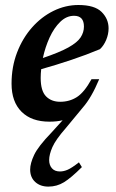

<svg xmlns="http://www.w3.org/2000/svg" viewBox="-20 -462 450 748"><path d="M303 -43.5 236 37.5Q197 82 184.2 111Q171.5 140 171.5 161.5Q171.5 181 182.2 193.5Q193 206 213.5 206Q228.5 206 244.2 199Q260 192 287.5 170.5L299 189Q257 231 229.2 248Q201.5 265 168.5 265Q137 265 117.2 247Q97.5 229 97.5 198.5Q97.5 174.5 113 141.5Q128.5 108.5 180 55L224 6.5Q201.5 12 172.5 12Q102.5 12 63.8 -26.8Q25 -65.5 25 -136Q25 -201.5 46.5 -257.5Q68 -313.5 104.8 -355Q141.5 -396.5 188.2 -419.5Q235 -442.5 285.5 -442.5Q348.5 -442.5 375.8 -415.5Q403 -388.5 403 -351.5Q403 -329 393.8 -306.8Q384.5 -284.5 369.5 -270.5Q317 -248.5 258.2 -228.8Q199.5 -209 140.5 -192.5Q138.5 -175 138.5 -158.5Q138.5 -108 159.2 -86.8Q180 -65.5 214.5 -65.5Q251 -65.5 279.8 -84Q308.5 -102.5 336.5 -153.5H366.5Q336 -81 303 -43.5ZM268.5 -400.5Q239 -400.5 214.8 -377Q190.5 -353.5 173.2 -315.8Q156 -278 147 -236Q212 -258 246.5 -277.2Q281 -296.5 294 -316.2Q307 -336 307 -358.5Q307 -400.5 268.5 -400.5Z"/></svg>

Font: Newsreader Text SemiBold
Style: Italic
Weight: 600
Italic angle: -17°
Designer: Hugues Gentile
Foundry: Production Type
Version: Version 1.001